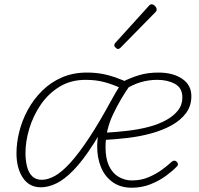

<svg xmlns="http://www.w3.org/2000/svg" viewBox="-20 -858 928 897"><path d="M57 -142Q57 -190 70 -242.5Q83 -295 109.5 -344Q136 -393 176 -433Q216 -473 268.5 -496Q321 -519 386 -519Q422 -519 454 -513.5Q486 -508 519 -496.5Q552 -485 592 -466Q544 -399 508.5 -324.5Q473 -250 473 -171Q473 -118 489 -83.5Q505 -49 534 -32Q563 -15 596 -15Q639 -15 674 -30Q709 -45 736.5 -65Q764 -85 783 -103Q790 -108 795 -107.5Q800 -107 805 -103Q809 -100 811 -93.5Q813 -87 806 -80Q787 -60 756 -37Q725 -14 684 2.5Q643 19 595 19Q543 19 506.5 -7Q470 -33 452 -76.5Q434 -120 434 -174Q434 -227 452 -280.5Q470 -334 496 -382Q522 -430 545 -465V-446Q509 -463 469 -474Q429 -485 380 -485Q310 -485 257.5 -452.5Q205 -420 170 -368.5Q135 -317 117 -257.5Q99 -198 99 -143Q99 -110 106 -81Q113 -52 130 -35Q147 -18 175 -18Q204 -18 237 -36.5Q270 -55 309 -98Q348 -141 396 -213.5Q444 -286 502 -393L527 -380Q466 -262 416.5 -185Q367 -108 324.5 -64Q282 -20 244 -1.5Q206 17 171 17Q116 17 86.5 -28Q57 -73 57 -142ZM874 -409Q874 -363 849 -329.5Q824 -296 781.5 -272.5Q739 -249 685.5 -234.5Q632 -220 575.5 -213.5Q519 -207 464 -204L473 -238Q524 -241 576 -247Q628 -253 674 -265Q720 -277 755.5 -296.5Q791 -316 811.5 -342Q832 -368 832 -403Q832 -447 797.5 -466Q763 -485 715 -485Q675 -485 637.5 -474Q600 -463 562 -439L549 -474Q590 -495 630.5 -507Q671 -519 720 -519Q788 -519 831 -490Q874 -461 874 -409ZM531 -629Q527 -629 520.5 -635Q514 -641 514 -646Q514 -649 515 -652Q516 -655 520 -659L674 -829Q678 -834 681.5 -836Q685 -838 689 -838Q694 -838 699.5 -834Q705 -830 708.5 -824.5Q712 -819 712 -814Q712 -811 711 -808Q710 -805 706 -801L544 -636Q537 -629 531 -629Z"/></svg>

Font: Playwrite CO Thin
Style: Regular
Weight: 250
Version: Version 1.002